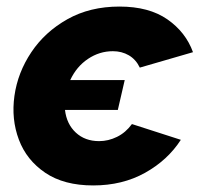

<svg xmlns="http://www.w3.org/2000/svg" viewBox="-20 -555 638 585"><path d="M264 10Q175 10 118 -28.5Q61 -67 37.5 -129.5Q14 -192 24 -263Q34 -334 75.5 -396Q117 -458 185.5 -496.5Q254 -535 344 -535Q434 -535 490 -496Q546 -457 568 -396L406 -349Q394 -374 372.5 -386.5Q351 -399 324 -399Q283 -399 248 -375.5Q213 -352 194 -311H360L339 -220H178Q183 -177 211 -151Q239 -125 282 -125Q310 -125 336.5 -138Q363 -151 382 -177L531 -129Q491 -67 422 -28.5Q353 10 264 10Z"/></svg>

Font: Raleway ExtraBold
Style: Italic
Weight: 800
Italic angle: -12°
Designer: Matt McInerney, Pablo Impallari, Rodrigo Fuenzalida
Foundry: Matt McInerney, Pablo Impallari, Rodrigo Fuenzalida
Version: Version 4.026